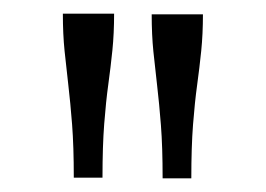

<svg xmlns="http://www.w3.org/2000/svg" viewBox="-20 -730 389 281"><path d="M147 -710H72Q72 -680 74.5 -655.5Q77 -631 80 -605.5Q83 -580 85.5 -548Q88 -516 88 -470H130Q130 -516 132.5 -548.5Q135 -581 138.5 -606.5Q142 -632 144.5 -656.5Q147 -681 147 -710ZM277 -709H202Q202 -679 204.5 -654.5Q207 -630 210 -604.5Q213 -579 215.5 -547Q218 -515 218 -469H260Q260 -515 262.5 -547.5Q265 -580 268.5 -605.5Q272 -631 274.5 -655.5Q277 -680 277 -709Z"/></svg>

Font: Roboto Serif 28pt Condensed Light
Style: Regular
Weight: 300
Width: 3
Designer: Greg Gazdowicz
Foundry: Commercial Type
Version: Version 1.008